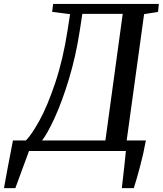

<svg xmlns="http://www.w3.org/2000/svg" viewBox="-79 -763 822 970"><path d="M-59 187.5Q-41.5 89.5 -13.5 -53.5H52Q81 -82.5 121 -155.2Q161 -228 200.2 -345Q239.5 -462 262.5 -610.5L275 -691.5L184.5 -703L189.5 -743H723.5L719.5 -703L649 -691.5L561 -53.5H658Q646 13.5 628.2 79.5Q610.5 145.5 597 187.5H536.5Q551.5 59.5 557 0H67.5L-1.5 187.5ZM453.5 -53.5 541 -693H337L323.5 -605Q303.5 -476 268.5 -361.2Q233.5 -246.5 196.5 -166.2Q159.5 -86 133.5 -53.5Z"/></svg>

Font: Merriweather Text
Style: Italic
Weight: 400
Italic angle: -7.8°
Designer: Eben Sorkin
Foundry: Eben Sorkin
Version: Version 2.100